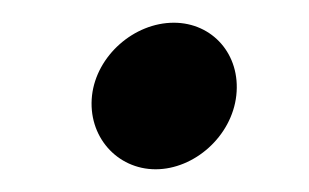

<svg xmlns="http://www.w3.org/2000/svg" viewBox="-20 -159 272 169"><path d="M61 -75C57 -39 83 -10 117 -10C151 -10 184 -39 188 -75C192 -111 167 -139 133 -139C98 -139 65 -110 61 -75Z"/></svg>

Font: Bluebird
Style: LiObl
Weight: 300
Designer: Jasper
Foundry: Cannot Into Space Fonts
Version: Version 0.98